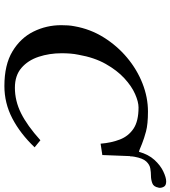

<svg xmlns="http://www.w3.org/2000/svg" viewBox="30 -814 795 896"><g transform="rotate(90 428.0 -365.5)"><path d="M826 -743Q844 -743 850 -733.5Q856 -724 856 -713Q856 -708 855 -707Q851 -684 834 -678Q817 -672 800 -672Q784 -672 766 -669Q748 -666 733 -650Q718 -634 711 -595Q710 -590 709.5 -584.5Q709 -579 709 -574H708Q707 -542 705.5 -509.5Q704 -477 703 -445L650 -437Q646 -487 630.5 -527Q615 -567 580 -590.5Q545 -614 481 -614Q455 -614 418.5 -598Q382 -582 345 -548Q308 -514 278 -461Q248 -408 235 -334Q231 -315 229.5 -295Q228 -275 228 -255Q228 -198 244.5 -148Q261 -98 296.5 -67.5Q332 -37 389 -37Q450 -37 507.5 -65.5Q565 -94 634 -156L667 -129Q603 -62 532 -25Q461 12 381 12Q282 12 219.5 -25.5Q157 -63 127 -123.5Q97 -184 97 -253Q97 -269 98 -284.5Q99 -300 102 -315Q115 -389 154 -451.5Q193 -514 248.5 -560.5Q304 -607 369 -632.5Q434 -658 500 -658Q559 -658 592.5 -649Q626 -640 651 -630Q662 -626 670.5 -622Q679 -618 688 -616Q700 -660 725.5 -688Q751 -716 779.5 -729.5Q808 -743 826 -743Z"/></g></svg>

Font: Libertinus Serif Semibold Italic
Style: Regular
Weight: 600
Italic angle: -11.5°
Designer: Philipp H. Poll, Khaled Hosny
Foundry: Caleb Maclennan
Version: Version 7.051;RELEASE